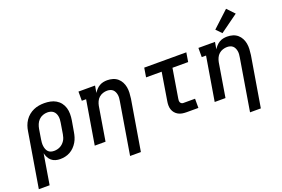

<svg xmlns="http://www.w3.org/2000/svg" viewBox="-124 -1193 2647 1805"><g transform="rotate(-20 1199.5 -291.0)"><path d="M-1 205 90 -342Q94 -369 103 -395Q112 -421 128 -445Q144 -469 166.5 -487.5Q189 -506 215 -517.5Q241 -529 268 -533.5Q295 -538 322 -538Q353 -538 383 -532Q413 -526 438.5 -511Q464 -496 482 -472.5Q500 -449 508.5 -420.5Q517 -392 517 -360.5Q517 -329 512 -298L493 -188Q489 -163 481.5 -138.5Q474 -114 460.5 -91Q447 -68 428 -48.5Q409 -29 385.5 -16Q362 -3 336.5 2.5Q311 8 286 8Q262 8 239.5 1.5Q217 -5 200 -19.5Q183 -34 172.5 -54.5Q162 -75 157 -97L107 205ZM258 -84Q274 -84 289.5 -87.5Q305 -91 319.5 -98.5Q334 -106 346 -117.5Q358 -129 367 -143Q376 -157 380.5 -172.5Q385 -188 388 -203L406 -313Q409 -329 409.5 -345.5Q410 -362 407 -377Q404 -392 397 -405.5Q390 -419 378 -428.5Q366 -438 351 -442Q336 -446 320 -446Q297 -446 274 -437.5Q251 -429 234 -411.5Q217 -394 208 -372Q199 -350 195 -327L179 -229Q176 -212 175 -195.5Q174 -179 176 -163Q178 -147 183.5 -132Q189 -117 199.5 -105.5Q210 -94 225.5 -89Q241 -84 258 -84Z M912 205 998 -313Q1001 -329 1002 -344.5Q1003 -360 1000.5 -375Q998 -390 991.5 -404Q985 -418 974.5 -427.5Q964 -437 949 -441.5Q934 -446 918 -446Q897 -446 875.5 -439Q854 -432 837 -417Q820 -402 810.5 -381Q801 -360 797 -339L741 0H633L706 -438H663V-530H829L817 -460Q828 -478 842.5 -493.5Q857 -509 875 -519.5Q893 -530 913 -534Q933 -538 952 -538Q981 -538 1008 -530Q1035 -522 1055.5 -504.5Q1076 -487 1088.5 -463Q1101 -439 1106 -412Q1111 -385 1109.5 -356Q1108 -327 1104 -298L1020 205Z M1552 0Q1530 0 1509 -3.5Q1488 -7 1470 -17Q1452 -27 1439 -42.5Q1426 -58 1419.5 -77.5Q1413 -97 1413 -119Q1413 -141 1417 -162L1462 -438H1306L1321 -530H1742L1727 -438H1570L1522 -147Q1520 -138 1520 -128.5Q1520 -119 1523.5 -110.5Q1527 -102 1535 -97Q1543 -92 1552 -92H1670V0Z M2112 205 2198 -313Q2201 -329 2202 -344.5Q2203 -360 2200.5 -375Q2198 -390 2191.5 -404Q2185 -418 2174.5 -427.5Q2164 -437 2149 -441.5Q2134 -446 2118 -446Q2097 -446 2075.5 -439Q2054 -432 2037 -417Q2020 -402 2010.5 -381Q2001 -360 1997 -339L1941 0H1833L1906 -438H1863V-530H2029L2017 -460Q2028 -478 2042.5 -493.5Q2057 -509 2075 -519.5Q2093 -530 2113 -534Q2133 -538 2152 -538Q2181 -538 2208 -530Q2235 -522 2255.5 -504.5Q2276 -487 2288.5 -463Q2301 -439 2306 -412Q2311 -385 2309.5 -356Q2308 -327 2304 -298L2220 205ZM2123 -583 2071 -637 2233 -787 2303 -713Z"/></g></svg>

Font: Iosevka Curly Slab SmBdEx
Style: Italic
Weight: 600
Width: 7
Italic angle: -9°
Monospace: yes
Designer: Belleve Invis
Foundry: Belleve Invis
Version: Version 11.1.0; ttfautohint (v1.8.3)